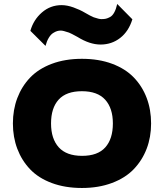

<svg xmlns="http://www.w3.org/2000/svg" viewBox="-20 -936 825 966"><path d="M547.9 -314.9Q547.9 -391.6 509.3 -434.3Q470.7 -477.1 392.1 -477.1Q313.5 -477.1 275.1 -434.8Q236.8 -392.6 236.8 -314.9Q236.8 -237.8 275.6 -194.8Q314.5 -151.9 393.1 -151.9Q471.7 -151.9 509.8 -194.6Q547.9 -237.3 547.9 -314.9ZM740.2 -314.9Q740.2 -246.1 717.8 -187.5Q695.3 -128.9 652.8 -84.7Q610.4 -40.5 543.2 -15.4Q476.1 9.8 392.1 9.8Q307.6 9.8 240.7 -15.1Q173.8 -40 131.6 -84.2Q89.4 -128.4 67.1 -187.3Q44.9 -246.1 44.9 -314.9Q44.9 -383.8 67.1 -442.6Q89.4 -501.5 131.6 -545.7Q173.8 -589.8 240.7 -615Q307.6 -640.1 392.1 -640.1Q477.1 -640.1 543.9 -615.2Q610.8 -590.3 653.3 -546.1Q695.8 -502 718 -443.1Q740.2 -384.3 740.2 -314.9ZM569.8 -916 646 -838.9Q627.4 -778.3 584.7 -745.1Q542 -711.9 485.8 -711.9Q431.6 -711.9 370.1 -750Q336.4 -768.6 327.1 -772Q297.4 -782.2 286.1 -782.2Q276.4 -782.2 267.3 -779.5Q258.3 -776.9 246.8 -769.5Q235.4 -762.2 225.3 -745.6Q215.3 -729 209 -705.1L132.8 -780.8Q148.4 -836.4 190.9 -873.3Q233.4 -910.2 290 -910.2Q317.4 -910.2 349.6 -898.7Q381.8 -887.2 407.2 -872.1Q434.6 -856 451.2 -849.1Q478 -839.8 490.2 -839.8Q503.4 -839.8 512.5 -841.8Q521.5 -843.8 533.7 -850.3Q545.9 -856.9 554.9 -873.5Q564 -890.1 569.8 -916Z"/></svg>

Font: Sinkin Sans 800 Black
Style: Regular
Weight: 900
Designer: Keith Bates
Foundry: K-Type
Version: Sinkin Sans (version 1.0)  by Keith Bates   •   © 2014   www